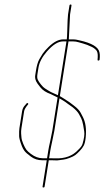

<svg xmlns="http://www.w3.org/2000/svg" viewBox="-20 -751 464 853"><path d="M235.9 -318 212.6 -171 203.5 -126 197.9 -100.5C196.7 -94.8 195.5 -88.7 194.5 -82L189.1 -48H169.1C151.8 -48 134.6 -54.3 117.6 -67C107.8 -74.3 100.8 -80.8 96.7 -86.5C92.6 -92.2 88.1 -100.7 83.3 -112.1C78.5 -123.4 75.8 -132.9 75.3 -140.5C74.9 -144.8 74.5 -150.5 73.9 -157.5C73.4 -164.5 73.8 -172.7 75.3 -182L87.2 -257C88.4 -264.3 93.9 -274 103.8 -286C106.1 -288 106.3 -290 104.2 -292C102.2 -294 100 -293.7 97.6 -291L92.6 -285C84.7 -277.2 79.9 -267.9 78.2 -257L66.3 -182C65.1 -174 64.6 -162 65 -145.8C65.2 -137 69.3 -122.1 77.5 -101C80.3 -93.7 84.1 -86.8 88.8 -80.5C93.4 -74.2 103 -65.7 117.6 -55C132.1 -44.3 148.8 -39 167.7 -39H187.7L169.1 78C168.7 80.7 170 82 173 82C176 82 177.7 80.7 178.1 78L196.7 -39H209.7C215.7 -39 221.5 -38.8 227.1 -38.5C232.7 -38.2 238.3 -38.5 243.8 -39.5C249.2 -40.5 255.4 -41.3 262.2 -42C268.9 -42.7 278 -45.2 289.3 -49.5C300.7 -53.8 309 -58 314.3 -62C319.6 -66 326.3 -72.2 334.3 -80.5C342.2 -88.8 348.2 -96.8 352.2 -104.5C356.2 -112.2 359 -124 360.7 -140C364.6 -177.7 360.2 -208.4 347.7 -232C344.9 -237.3 342 -243 338.9 -249C333.4 -259.8 323.2 -270.8 308.2 -282L288.5 -297C280.1 -302.3 270.5 -308.5 260 -315.5C255.4 -318.5 250.7 -321.3 245.8 -324L284.3 -567H305.6C313.7 -567 321.9 -565.7 330.2 -563C334.3 -561.7 340.2 -560 347.9 -558C359.6 -555 373.4 -549.6 389.3 -542C394.9 -539.3 400.7 -535 406.6 -529.1C412.6 -523.1 415.1 -512.4 414.2 -497L413.5 -486C413.1 -483.3 414.3 -482 417.3 -482C420.3 -482 422.1 -483.7 422.6 -487L423.4 -498C423.9 -505.3 423.3 -512.3 421.7 -519C417 -542.1 387.7 -559.6 334 -571.5L320.5 -574.5C316 -575.5 310.1 -576 302.7 -576H285.7L291.3 -687L297.5 -726C298 -729.3 296.8 -731 293.8 -731C290.8 -731 289 -729.3 288.5 -726L282.3 -687C281 -678.9 279.8 -653.4 278.7 -610.5C278.2 -592.8 277.6 -581.3 276.7 -576H260.7C240.4 -576 218.8 -564.8 195.9 -542.5C190.8 -537.5 186 -532.5 181.5 -527.5C177.1 -522.5 173.1 -517.5 169.7 -512.5C166.2 -507.5 161.3 -499.3 154.8 -488C148.3 -476.7 143.2 -459.2 139.5 -435.5L136.4 -415.8C135.1 -407.7 136.5 -398.9 140.7 -389.5C142.9 -384.5 149.1 -375.6 159.4 -362.9C169.6 -350.1 184.9 -340.2 205.2 -333ZM221.6 -171 244.2 -314C247.2 -312 252.3 -309 259.3 -305C266.3 -301 274 -295.7 282.3 -289L302.1 -275C316.1 -263.7 325.8 -253.2 331.1 -243.5C334.2 -237.8 337.3 -231.9 340.6 -225.6C343.8 -219.4 346.8 -209.3 349.5 -195.5C350.6 -189.8 352.1 -180.4 354.2 -167.2C356.2 -154.1 353.7 -135.5 346.6 -111.6C344.4 -104 338.2 -95.4 328.1 -86C303.1 -58.4 268.5 -45.6 224.5 -47.5C216.9 -47.8 208.1 -48 198.1 -48L203.5 -82C204.4 -88 205.5 -93.8 206.8 -99.5C208 -105.2 209.9 -114 212.5 -126ZM237.4 -328C233.8 -330 227.5 -332.8 218.5 -336.5C209.6 -340.1 201.5 -344.3 194.3 -349C189.1 -352.3 184.1 -355.5 179.3 -358.5C174.4 -361.5 168.7 -367.2 162 -375.5C155.3 -383.8 150.6 -391 147.9 -396.9C145.1 -402.9 144.6 -410.9 146.2 -421L150.8 -450C154.5 -473.7 167 -497.7 188.2 -522C214.4 -552 238.1 -567 259.3 -567H275.3Z"/></svg>

Font: Proton
Style: LitCndIt
Weight: 500
Version: Version 1.017